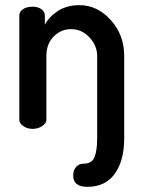

<svg xmlns="http://www.w3.org/2000/svg" viewBox="-20 -500 554 745"><path d="M288 -480Q358 -480 410 -422Q462 -364 462 -283V36Q462 123 425.5 174Q389 225 319 225Q264 225 264 181Q264 160 275.5 147.5Q287 135 305 135Q336 135 346.5 110Q357 85 357 36V-283Q357 -323 327 -355Q297 -387 256 -387Q217 -387 188.5 -358.5Q160 -330 160 -283V-35Q160 -22 144 -11Q128 0 107 0Q85 0 70 -11Q55 -22 55 -35V-440Q55 -455 69.5 -464.5Q84 -474 107 -474Q127 -474 140.5 -464.5Q154 -455 154 -440V-404Q171 -436 205.5 -458Q240 -480 288 -480Z"/></svg>

Font: AkaAcidDosis
Style: SemiBold
Weight: 600
Designer: Edgar Tolentino, Pablo Impallari, Igino Marini, Cyberella
Foundry: Edgar Tolentino, Pablo Impallari, Igino Marini, Cyberella
Version: Version 1.007